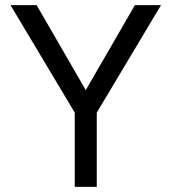

<svg xmlns="http://www.w3.org/2000/svg" viewBox="-20 -730 670 750"><path d="M272 0V-290L21 -710H123L315 -378L507 -710H609L358 -290V0Z"/></svg>

Font: Geist
Style: Regular
Weight: 400
Designer: Basement.studio, Andrés Briganti, Mateo Zaragoza
Foundry: Basement.studio, Vercel, Andrés Briganti, Guido Ferreyra, Mateo Zaragoza
Version: Version 1.401